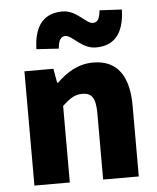

<svg xmlns="http://www.w3.org/2000/svg" viewBox="-53 -786 681 832"><g transform="rotate(-5 287.5 -370.5)"><path d="M63 0H217V-333C248 -361 269 -378 304 -378C344 -378 362 -357 362 -288V0H517V-308C517 -432 471 -509 363 -509C295 -509 245 -475 204 -435H200L189 -497H63ZM381 -573C459 -573 504 -620 507 -727L410 -732C407 -694 396 -680 377 -680C347 -680 311 -741 250 -741C171 -741 126 -694 123 -588L220 -582C223 -620 234 -634 253 -634C283 -634 319 -573 381 -573Z"/></g></svg>

Font: Source Sans Pro
Style: Bold
Weight: 700
Designer: Paul D. Hunt
Foundry: Adobe Systems Incorporated
Version: Version 3.006;hotconv 1.0.111;makeotfexe 2.5.65597